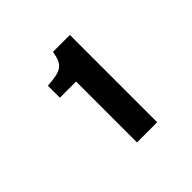

<svg xmlns="http://www.w3.org/2000/svg" viewBox="-111 -928 622 622"><g transform="rotate(-45 200.0 -617.0)"><path d="M280 -416.7V-816.7H202.5C194.2 -764.2 177.5 -755 113.3 -750.8V-695.8H187.5V-416.7Z"/></g></svg>

Font: Familjen Grotesk Medium
Style: Regular
Weight: 500
Designer: Anders Wikstroem, Jonas Baeckman, Matilda Gysing, Kristian Moeller
Foundry: Familjen STHLM AB
Version: Version 2.000